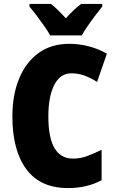

<svg xmlns="http://www.w3.org/2000/svg" viewBox="-20 -1040 590 977"><path d="M343 -667Q287 -667 256.5 -608.5Q226 -550 226 -447Q226 -233 351 -233Q390 -233 425.5 -246.5Q461 -260 497 -278V-123Q423 -83 326 -83Q185 -83 114 -179Q43 -275 43 -448Q43 -557 77.5 -640.5Q112 -724 176.5 -770.5Q241 -817 333 -817Q381 -817 429 -805Q477 -793 524 -767L474 -623Q443 -643 411 -655Q379 -667 343 -667ZM235 -860Q225 -879 205.5 -907Q186 -935 165.5 -962Q145 -989 130 -1006V-1020H239Q257 -1006 275 -988.5Q293 -971 315 -947Q337 -971 356 -989Q375 -1007 393 -1020H500V-1006Q485 -988 465 -961.5Q445 -935 426.5 -908Q408 -881 396 -860Z"/></svg>

Font: Noto Sans Kannada UI Condensed Black
Style: Regular
Weight: 900
Width: 3
Designer: Jelle Bosma - Monotype Design Team
Foundry: Monotype Imaging Inc.
Version: Version 2.005; ttfautohint (v1.8.4.7-5d5b)